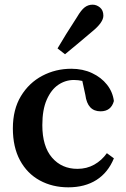

<svg xmlns="http://www.w3.org/2000/svg" viewBox="-20 -787 540 821"><path d="M272 14Q204 14 150 -15.5Q96 -45 65.5 -101.5Q35 -158 35 -238Q35 -319 69.5 -376Q104 -433 161 -463Q218 -493 285 -493Q334 -493 373.5 -474.5Q413 -456 437.5 -425Q462 -394 467 -355Q455 -311 410 -311Q354 -311 345 -381L332 -441Q323 -443 314 -444Q305 -445 296 -445Q260 -445 229.5 -424.5Q199 -404 180 -361Q161 -318 161 -252Q161 -161 202.5 -113Q244 -65 311 -65Q351 -65 383 -83Q415 -101 437 -132L467 -110Q442 -49 392.5 -17.5Q343 14 272 14ZM226 -580Q243 -609 262.5 -640.5Q282 -672 310 -715Q327 -744 342 -755.5Q357 -767 376 -767Q393 -767 407.5 -755Q422 -743 422 -720Q422 -691 374 -652Q337 -621 310.5 -598.5Q284 -576 258 -555Z"/></svg>

Font: Source Serif Pro Semibold
Style: Regular
Weight: 600
Designer: Frank Grießhammer
Foundry: Adobe Systems Incorporated
Version: Version 3.000;hotconv 1.0.109;makeotfexe 2.5.65596